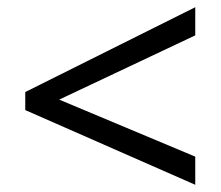

<svg xmlns="http://www.w3.org/2000/svg" viewBox="-20 -628 612 532"><path d="M521 -116 50 -323V-373L521 -608V-530L144 -352L521 -194Z"/></svg>

Font: Noto Sans Javanese
Style: Regular
Weight: 400
Designer: Monotype Design Team
Foundry: Monotype Imaging Inc.
Version: Version 2.004